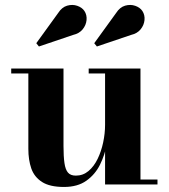

<svg xmlns="http://www.w3.org/2000/svg" viewBox="-20 -732 669 762"><path d="M234 10Q177.5 10 146.8 -9.8Q116 -29.5 104.2 -63.5Q92.5 -97.5 92.5 -141V-440.5H24.5V-460H232V-153Q232 -111 235.8 -85Q239.5 -59 249.8 -47Q260 -35 281 -35Q309.5 -35 331.2 -53.2Q353 -71.5 367.5 -101.5Q382 -131.5 389.5 -167Q397 -202.5 397 -236.5L411.5 -238Q411.5 -202 403.8 -159.5Q396 -117 376.8 -78.2Q357.5 -39.5 322.8 -14.8Q288 10 234 10ZM397 0V-440.5H332V-460H537.5V-19.5H605V0ZM134.5 -547.5 124 -560.5 210.5 -680Q225.5 -703.5 246.5 -709.5Q267.5 -715.5 286.5 -709Q305.5 -702.5 315 -688.5Q325.5 -672.5 323.5 -652.2Q321.5 -632 308 -615.5Q294.5 -599 270.5 -593.5ZM364.5 -547.5 354 -560.5 440.5 -680Q455.5 -703.5 476.5 -709.5Q497.5 -715.5 516.5 -709Q535.5 -702.5 545 -688.5Q555.5 -672.5 553.5 -652.2Q551.5 -632 538 -615.5Q524.5 -599 500.5 -593.5Z"/></svg>

Font: Bodoni Moda 11pt
Style: Bold
Weight: 700
Designer: Owen Earl
Foundry: indestructible type
Version: Version 2.004